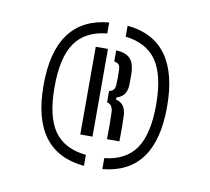

<svg xmlns="http://www.w3.org/2000/svg" viewBox="-50 -917 501 457"><g transform="rotate(10 200.5 -689.0)"><path d="M179.5 -516Q51.5 -527.5 51.5 -688.5Q51.5 -851 179.5 -862.5V-836Q126.5 -830.5 102.2 -795.2Q78 -760 78 -688.5Q78 -618 102.2 -583Q126.5 -548 179.5 -542.5ZM224 -516V-542.5Q275.5 -548 299.5 -583Q323.5 -618 323.5 -688.5Q323.5 -759.5 299.5 -794.8Q275.5 -830 224 -836V-862.5Q350 -850.5 350 -688.5Q350 -527.5 224 -516ZM158 -588V-800H187.5V-588ZM222.5 -588Q223 -606.5 222.8 -624Q222.5 -641.5 222 -655Q220.5 -672 207.5 -674.5V-702Q221.5 -704 222 -720Q223 -737 222 -757.5Q221.5 -771.5 207.5 -773V-800Q229.5 -799 240.2 -789Q251 -779 252.5 -756Q253 -739 252.5 -723Q251 -696 227.5 -690V-684.5Q250.5 -679 252 -651.5Q252.5 -637.5 252.8 -623Q253 -608.5 252.5 -588Z"/></g></svg>

Font: Big Shoulders Stencil Display Medium
Style: Regular
Weight: 500
Designer: Patric King
Foundry: XO Type Co
Version: Version 1.000